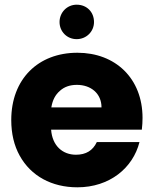

<svg xmlns="http://www.w3.org/2000/svg" viewBox="-20 -791 656 819"><path d="M64 -127C112 -40 201 8 310 8C447 8 547 -74 575 -185H393C376 -149 347 -131 304 -131C247 -131 203 -169 198 -238H585C587 -255 588 -272 588 -288C588 -457 472 -566 310 -566C143 -566 28 -454 28 -279C28 -221 40 -170 64 -127ZM234 -697C234 -656 266 -624 307 -624C348 -624 381 -656 381 -697C381 -740 350 -771 307 -771C266 -771 234 -738 234 -697ZM236 -404C255 -421 279 -429 308 -429C368 -429 413 -392 413 -333H199C204 -364 216 -387 236 -404Z"/></svg>

Font: Poppins
Style: Bold
Weight: 700
Designer: Ninad Kale (Devanagari), Jonny Pinhorn (Latin)
Foundry: Indian Type Foundry
Version: 4.004